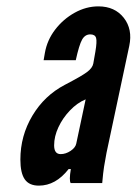

<svg xmlns="http://www.w3.org/2000/svg" viewBox="-20 -575 429 603"><path d="M102 8Q155 8 195.5 -44H202.5Q196.5 -8.5 202 0H301Q304 -34 306.8 -51.5Q309.5 -69 314.5 -95L386 -431Q397 -483 368.8 -519Q340.5 -555 289 -555Q250.5 -555 214.5 -535Q178.5 -515 153.2 -482Q128 -449 121 -409L117 -386H218Q228.5 -434 237.8 -450.5Q247 -467 263.5 -467Q278.5 -467 281.8 -455.8Q285 -444.5 279.5 -412.5L273 -375.5Q270.5 -361.5 253 -348.5Q235.5 -335.5 183.5 -308.5Q119.5 -275 81.8 -211.8Q44 -148.5 44 -74Q44 -31.5 57.8 -11.8Q71.5 8 102 8ZM170.5 -91Q150 -91 150 -118.5Q150 -146.5 163.5 -175.5Q177 -204.5 199.8 -228.2Q222.5 -252 249 -263L219.5 -124Q217 -111.5 201.8 -101.2Q186.5 -91 170.5 -91Z"/></svg>

Font: League Gothic
Style: Italic
Weight: 400
Designer: The League of Moveable Type
Version: Version 1.600; ttfautohint (v1.8.3)